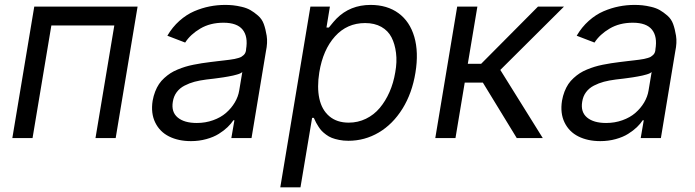

<svg xmlns="http://www.w3.org/2000/svg" viewBox="-20 -573 2886 797"><path d="M31.2 0 122.2 -545.5H551.1L460.2 0H376.4L454.5 -467.3H193.2L115.1 0Z M772.7 12.8Q720.5 12.8 681.8 -6.6Q643.1 -25.9 624.3 -64.5Q605.5 -103 613.6 -154.8Q617.2 -175.1 624.1 -192.8Q631 -210.6 640.1 -224.1Q649.1 -237.6 661.9 -249.1Q674.7 -260.7 687.5 -269Q700.3 -277.3 717.2 -284.3Q734 -291.2 748.9 -295.8Q763.8 -300.4 783 -304.3Q802.2 -308.2 817.5 -310.5Q832.7 -312.9 852.3 -315.3Q866.1 -317.1 883.5 -319.1Q900.9 -321 911 -322.3Q921.2 -323.5 933.9 -325.1Q946.7 -326.7 953.8 -328.3Q960.9 -329.9 969.3 -332.2Q977.6 -334.5 982.2 -337.4Q986.9 -340.2 991.3 -344.3Q995.7 -348.4 998 -353.3Q1000.4 -358.3 1001.4 -365.1V-367.9Q1010.3 -421.2 987.2 -449.9Q964.1 -478.7 907.7 -478.7Q852.6 -478.7 811.6 -454.5Q770.6 -430.4 748.6 -396.3L674.7 -424.7Q695.7 -460.6 724.8 -486.5Q753.9 -512.4 786.2 -526.3Q818.5 -540.1 850.1 -546.3Q881.7 -552.6 914.8 -552.6Q931.8 -552.6 947.4 -551Q963.1 -549.4 983.7 -544.6Q1004.3 -539.8 1019.5 -531.1Q1034.8 -522.4 1051.1 -508.2Q1067.5 -494 1074.9 -473.5Q1082.4 -453.1 1087 -424.7Q1091.6 -396.3 1083.8 -359.4L1024.1 0H940.3L953.1 -73.9H948.9Q939.3 -59.3 924.5 -45.1Q909.8 -30.9 888.3 -17.4Q866.8 -3.9 836.6 4.4Q806.5 12.8 772.7 12.8ZM796.9 -62.5Q832.7 -62.5 864.5 -73.9Q896.3 -85.2 918.3 -104.4Q940.3 -123.6 954.5 -147.5Q968.8 -171.5 973 -197.4L985.8 -274.1Q983 -271.3 977.6 -268.6Q972.3 -266 964 -263.7Q955.6 -261.4 947.6 -259.4Q939.6 -257.5 927.9 -255.5Q916.2 -253.6 908 -252.1Q899.9 -250.7 886.9 -249.1Q873.9 -247.5 868.1 -246.6Q862.2 -245.7 850.3 -244.5Q838.4 -243.3 836.6 -242.9Q808.9 -239.3 787.6 -233.7Q766.3 -228 746.3 -217.7Q726.2 -207.4 713.6 -190.5Q701 -173.7 697.4 -150.6Q690.3 -108 717.7 -85.2Q745 -62.5 796.9 -62.5Z M1143.5 204.5 1268.5 -545.5H1349.4L1335.2 -458.8H1345.2Q1367.5 -486.5 1376.8 -495.7Q1433.2 -552.6 1518.5 -552.6Q1587 -552.6 1634.1 -518.3Q1681.1 -484 1699.8 -420.1Q1718.4 -356.2 1704.5 -271.3Q1690.7 -186.1 1650.6 -121.6Q1610.4 -57.2 1552.2 -22.9Q1494 11.4 1426.1 11.4Q1405.5 11.4 1387.8 7.8Q1370 4.3 1357.4 -0.7Q1344.8 -5.7 1333.5 -14.2Q1322.1 -22.7 1315.5 -29.7Q1308.9 -36.6 1302.2 -47.1Q1295.5 -57.5 1292.4 -63.4Q1289.4 -69.2 1285.2 -78.5Q1283.4 -82 1282.7 -83.8H1275.6L1227.3 204.5ZM1305.4 -272.7Q1295.5 -210.6 1305.6 -163.9Q1315.7 -117.2 1346.9 -90.6Q1378.2 -63.9 1427.6 -63.9Q1465.9 -63.9 1499.1 -80.1Q1532.3 -96.2 1556.3 -124.8Q1580.3 -153.4 1596.8 -190.9Q1613.3 -228.3 1620.7 -272.7Q1628.6 -316.1 1623.9 -353.3Q1619.3 -390.6 1605.1 -418.1Q1590.9 -445.7 1562.9 -461.5Q1534.8 -477.3 1495.7 -477.3Q1420.5 -477.3 1370.6 -421.9Q1320.7 -366.5 1305.4 -272.7Z M1786.9 0 1877.8 -545.5H1961.6L1921.9 -308.2H1977.3L2213.1 -545.5H2321L2056.8 -282.7L2233 0H2125L1984.4 -230.1H1909.1L1870.7 0Z M2471.9 12.8Q2419.7 12.8 2381 -6.6Q2342.3 -25.9 2323.5 -64.5Q2304.7 -103 2312.9 -154.8Q2316.4 -175.1 2323.3 -192.8Q2330.3 -210.6 2339.3 -224.1Q2348.4 -237.6 2361.2 -249.1Q2373.9 -260.7 2386.7 -269Q2399.5 -277.3 2416.4 -284.3Q2433.2 -291.2 2448.2 -295.8Q2463.1 -300.4 2482.2 -304.3Q2501.4 -308.2 2516.7 -310.5Q2532 -312.9 2551.5 -315.3Q2565.3 -317.1 2582.7 -319.1Q2600.1 -321 2610.3 -322.3Q2620.4 -323.5 2633.2 -325.1Q2646 -326.7 2653.1 -328.3Q2660.2 -329.9 2668.5 -332.2Q2676.8 -334.5 2681.5 -337.4Q2686.1 -340.2 2690.5 -344.3Q2695 -348.4 2697.3 -353.3Q2699.6 -358.3 2700.6 -365.1V-367.9Q2709.5 -421.2 2686.4 -449.9Q2663.4 -478.7 2606.9 -478.7Q2551.8 -478.7 2510.8 -454.5Q2469.8 -430.4 2447.8 -396.3L2373.9 -424.7Q2394.9 -460.6 2424 -486.5Q2453.1 -512.4 2485.4 -526.3Q2517.8 -540.1 2549.4 -546.3Q2581 -552.6 2614 -552.6Q2631 -552.6 2646.7 -551Q2662.3 -549.4 2682.9 -544.6Q2703.5 -539.8 2718.8 -531.1Q2734 -522.4 2750.4 -508.2Q2766.7 -494 2774.1 -473.5Q2781.6 -453.1 2786.2 -424.7Q2790.8 -396.3 2783 -359.4L2723.4 0H2639.6L2652.3 -73.9H2648.1Q2638.5 -59.3 2623.8 -45.1Q2609 -30.9 2587.5 -17.4Q2566.1 -3.9 2535.9 4.4Q2505.7 12.8 2471.9 12.8ZM2496.1 -62.5Q2532 -62.5 2563.7 -73.9Q2595.5 -85.2 2617.5 -104.4Q2639.6 -123.6 2653.8 -147.5Q2668 -171.5 2672.2 -197.4L2685 -274.1Q2682.2 -271.3 2676.8 -268.6Q2671.5 -266 2663.2 -263.7Q2654.8 -261.4 2646.8 -259.4Q2638.8 -257.5 2627.1 -255.5Q2615.4 -253.6 2607.2 -252.1Q2599.1 -250.7 2586.1 -249.1Q2573.2 -247.5 2567.3 -246.6Q2561.4 -245.7 2549.5 -244.5Q2537.6 -243.3 2535.9 -242.9Q2508.2 -239.3 2486.9 -233.7Q2465.6 -228 2445.5 -217.7Q2425.4 -207.4 2412.8 -190.5Q2400.2 -173.7 2396.7 -150.6Q2389.6 -108 2416.9 -85.2Q2444.2 -62.5 2496.1 -62.5Z"/></svg>

Font: Karasuma Gothic
Style: Italic
Weight: 400
Italic angle: -9.39999°
Designer: Rasmus Andersson / Ryoko Nishizuka
Foundry: Genbu
Version: Version 1.00